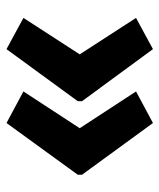

<svg xmlns="http://www.w3.org/2000/svg" viewBox="30 -569 490 590"><g transform="rotate(-90 275.0 -274.0)"><path d="M33 -280 192 -499 289 -447 176 -274 289 -101 192 -49 33 -267ZM259 -280 419 -499 515 -447 403 -274 515 -101 419 -49 259 -267Z"/></g></svg>

Font: Noto Sans Kannada Condensed
Style: Bold
Weight: 700
Width: 3
Designer: Jelle Bosma - Monotype Design Team
Foundry: Monotype Imaging Inc.
Version: Version 2.005; ttfautohint (v1.8.4.7-5d5b)